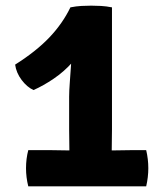

<svg xmlns="http://www.w3.org/2000/svg" viewBox="-20 -659 580 679"><path d="M376 -201Q376 -181 375.5 -160Q375 -139 375 -118V-62H225.5V-118Q225.5 -139 225 -160Q224.5 -181 224.5 -201V-317Q224.5 -337 226.8 -367.2Q229 -397.5 231.2 -429Q233.5 -460.5 233 -484L229 -633Q249.5 -637 267.8 -638Q286 -639 302.5 -639Q319 -639 337.2 -638Q355.5 -637 376 -633ZM161 -128Q172.5 -128 194.5 -127.5Q216.5 -127 227.5 -127H373Q384.5 -127 408.2 -127.5Q432 -128 443 -128H497Q504.5 -96.5 504.5 -64Q504.5 -32.5 497 0H80Q72 -32 72 -64Q72 -97.5 80 -128ZM33.5 -430.5Q108 -477.5 154.8 -526.8Q201.5 -576 229 -633L282 -514Q266.5 -473 236.5 -439.2Q206.5 -405.5 170 -380.8Q133.5 -356 98.5 -340.5Q75.5 -351 56.5 -376.2Q37.5 -401.5 33.5 -430.5Z"/></svg>

Font: Signika
Style: Bold
Weight: 700
Designer: Anna Giedry
Foundry: Anna Giedry
Version: Version 2.001